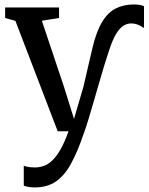

<svg xmlns="http://www.w3.org/2000/svg" viewBox="-20 -588 668 860"><path d="M135.5 251.5Q120.5 251.5 107.2 249.2Q94 247 86.5 243.5V154Q93 157.5 107 159.8Q121 162 136 162Q156.5 162 176 155.2Q195.5 148.5 214 131Q232.5 113.5 250.8 81.8Q269 50 287 0H238.5L49 -494.5L3 -507.5V-554.5H244.5V-507.5L167.5 -495L266.5 -199.5L311.5 -55.5L354 -200.5L394 -373Q412 -448.5 438.2 -491Q464.5 -533.5 499.8 -550.8Q535 -568 579.5 -568Q594 -568 606 -566Q618 -564 625 -560V-462.5Q611.5 -472 597.2 -477.5Q583 -483 566.5 -483Q550 -483 533.5 -473.2Q517 -463.5 501 -437.8Q485 -412 469 -363.5Q457.5 -329.5 446 -291.5Q434.5 -253.5 423 -213.5Q411.5 -173.5 400 -133.8Q388.5 -94 377 -56.2Q365.5 -18.5 353.5 15Q326.5 93.5 297.5 146.2Q268.5 199 230 225.2Q191.5 251.5 135.5 251.5Z"/></svg>

Font: Merriweather 20pt
Style: Regular
Weight: 400
Version: Version 2.100